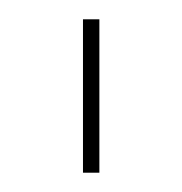

<svg xmlns="http://www.w3.org/2000/svg" viewBox="-20 -700 189 199"><path d="M83 -680V-521H66V-680Z"/></svg>

Font: Work Sans Thin
Style: Regular
Weight: 250
Designer: Wei Huang
Foundry: Wei Huang
Version: Version 2.012